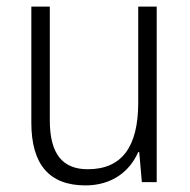

<svg xmlns="http://www.w3.org/2000/svg" viewBox="-20 -552 576 582"><path d="M455 -532H399V-241C399 -105 348 -39 246 -39C170 -39 131 -85 131 -187V-532H75V-180C75 -54 129 10 239 10C321 10 374 -34 399 -91H402L410 0H455Z"/></svg>

Font: Noto Sans SemiCondensed Light
Style: Regular
Weight: 300
Width: 4
Designer: Monotype Design Team
Foundry: Monotype Imaging Inc.
Version: Version 2.013